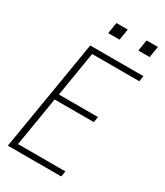

<svg xmlns="http://www.w3.org/2000/svg" viewBox="-224 -1013 949 1103"><g transform="rotate(30 250.0 -461.0)"><path d="M21 0 143 -735H496L490 -698H177L128 -401H387L381 -364H121L67 -37H381L375 0ZM397 -848 409 -922H484L472 -848ZM197 -848 209 -922H284L272 -848Z"/></g></svg>

Font: Iosevka SS04 Extralight
Style: Italic
Weight: 200
Italic angle: -9°
Monospace: yes
Designer: Belleve Invis
Foundry: Belleve Invis
Version: Version 19.0.0; ttfautohint (v1.8.4)